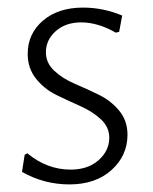

<svg xmlns="http://www.w3.org/2000/svg" viewBox="-20 -480 404 506"><path d="M199 -460Q252 -460 302 -439L294 -396L285 -394Q238 -421 194 -421Q153 -421 127 -398Q101 -375 101 -342Q101 -314 123 -293.5Q145 -273 176.5 -259.5Q208 -246 240 -230.5Q272 -215 294 -188.5Q316 -162 316 -125Q316 -70 274 -32Q232 6 163 6Q96 6 38 -27L45 -72L52 -76Q104 -33 166 -33Q212 -33 240 -58Q268 -83 268 -117Q268 -145 246 -165.5Q224 -186 192.5 -200Q161 -214 129 -229.5Q97 -245 75 -272.5Q53 -300 53 -338Q53 -391 93 -425.5Q133 -460 199 -460Z"/></svg>

Font: Alegreya Sans Light
Style: Regular
Weight: 300
Designer: Juan Pablo del Peral
Foundry: Huerta Tipografica
Version: Version 2.007